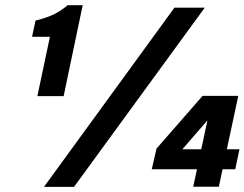

<svg xmlns="http://www.w3.org/2000/svg" viewBox="-20 -730 955 750"><path d="M243.4 -709.6H303L228.6 -354.6H126L175 -586.2L105.2 -586.4L118.8 -649.6L128 -652Q164.8 -661.6 190.5 -674.1Q216.2 -686.6 240 -706.2ZM269.2 0H151.8L661.4 -700H779.8ZM834.8 -0.6H734.8L792.6 -270.6L800.4 -271.4L677.8 -130.2L669 -147H915.4L899 -68.8H572.8L591.4 -149.6L771.4 -355.6H910.8Z"/></svg>

Font: Be Vietnam Pro Variable Thin
Style: Italic
Weight: 100
Italic angle: -12°
Designer: Lam Bao, Tony Le, Vietanh Nguyen
Foundry: Yellow Type Foundry
Version: Version 1.002